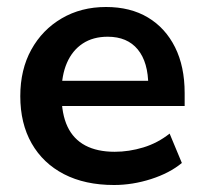

<svg xmlns="http://www.w3.org/2000/svg" viewBox="-20 -519 582 549"><path d="M306 10Q223 10 163 -21Q103 -52 70.5 -109Q38 -166 38 -244Q38 -320 69.5 -377Q101 -434 156.5 -466.5Q212 -499 283 -499Q353 -499 403 -469Q453 -439 480.5 -384Q508 -329 508 -253V-216H139V-288H420L404 -273Q404 -341 374 -377.5Q344 -414 288 -414Q246 -414 216.5 -394.5Q187 -375 171.5 -339.5Q156 -304 156 -255V-248Q156 -193 173 -157Q190 -121 224 -103Q258 -85 308 -85Q349 -85 390 -97.5Q431 -110 465 -137L500 -53Q465 -24 412 -7Q359 10 306 10Z"/></svg>

Font: Nunito Sans 12pt ExtraLight 12pt
Style: Bold
Weight: 700
Version: Version 3.101;gftools[0.9.27]